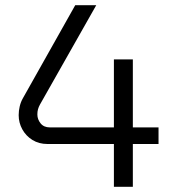

<svg xmlns="http://www.w3.org/2000/svg" viewBox="-20 -720 683 740"><path d="M419 0V-165H163Q130 -165 105 -180.5Q80 -196 66 -221.5Q52 -247 52 -276Q52 -293 56 -310Q60 -327 68 -341L270 -700H351L134 -317Q129 -308 126.5 -299Q124 -290 124 -279Q124 -260 136.5 -244.5Q149 -229 172 -229H419V-491H492V-229H591V-165H492V0Z"/></svg>

Font: MuseoModerno SemiBold Light
Style: Regular
Weight: 300
Version: Version 1.001